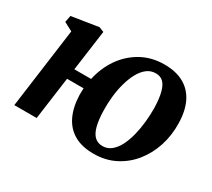

<svg xmlns="http://www.w3.org/2000/svg" viewBox="-115 -769 1089 986"><g transform="rotate(30 429.5 -276.0)"><path d="M220 -313.5H319.5Q335 -385.5 374.5 -442.5Q414 -499.5 474 -533Q534 -566.5 610 -566.5Q678 -566.5 724.8 -540.5Q771.5 -514.5 796.2 -464.8Q821 -415 822.5 -342.5Q824.5 -271.5 804 -207.5Q783.5 -143.5 743.8 -94Q704 -44.5 647.8 -15.8Q591.5 13 521.5 13Q453 13 406.8 -13.2Q360.5 -39.5 336 -89.8Q311.5 -140 309 -212Q309 -222 309.2 -232.2Q309.5 -242.5 310 -252.5H212L177.5 0H45L109 -474L58 -501L65.5 -540.5L224 -565.5L253 -554ZM594 -505Q564 -505 541 -487Q518 -469 501.5 -438.2Q485 -407.5 474.5 -369.2Q464 -331 459.5 -289.5Q455 -248 456 -208.5Q457 -152 466.5 -115.5Q476 -79 494.5 -61.5Q513 -44 541.5 -44Q571 -44 593.5 -62.5Q616 -81 631.8 -112.2Q647.5 -143.5 657.2 -182.8Q667 -222 671.2 -264Q675.5 -306 675 -346Q673.5 -402.5 664.2 -437.5Q655 -472.5 637.8 -488.8Q620.5 -505 594 -505Z"/></g></svg>

Font: Merriweather 24pt
Style: Bold Italic
Weight: 700
Italic angle: -7.8°
Designer: Eben Sorkin
Foundry: Eben Sorkin
Version: Version 2.101